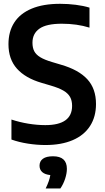

<svg xmlns="http://www.w3.org/2000/svg" viewBox="-20 -770 562 1032"><path d="M41.5 -20V-127.5Q85 -113 132.5 -105.2Q180 -97.5 223.5 -97.5Q367.5 -97.5 367.5 -201Q367.5 -229.5 356.5 -249Q345.5 -268.5 320.8 -283Q296 -297.5 251.5 -310.5L204 -324.5Q116.5 -350 71 -401Q25.5 -452 25.5 -532.5Q25.5 -600.5 56.8 -649Q88 -697.5 150 -723.5Q212 -749.5 303 -749.5Q346.5 -749.5 387.5 -744.2Q428.5 -739 461 -729V-621.5Q393.5 -642.5 312 -642.5Q229.5 -642.5 192 -616Q154.5 -589.5 154.5 -540.5Q154.5 -513 164.2 -494.5Q174 -476 196.8 -462.2Q219.5 -448.5 260 -436.5L307 -422.5Q402.5 -395 449.2 -344.2Q496 -293.5 496 -211Q496 -142.5 464 -92.8Q432 -43 371 -16.8Q310 9.5 224.5 9.5Q178.5 9.5 130.2 2Q82 -5.5 41.5 -20ZM339.5 137.5Q339.5 162 330 191Q320.5 220 304.5 243H225.5Q246 201 250.5 171Q221.5 168 207 155Q192.5 142 192.5 120.5Q192.5 96.5 210.8 83.2Q229 70 265 70Q339.5 70 339.5 137.5Z"/></svg>

Font: Encode Sans Semi Condensed SmBd
Style: Regular
Weight: 600
Width: 4
Designer: Multiple Designers
Foundry: Impallari Type
Version: Version 2.000